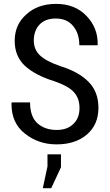

<svg xmlns="http://www.w3.org/2000/svg" viewBox="-20 -742 571 1001"><path d="M394.5 -178.7Q394.5 -229.5 365.2 -261.7Q336.9 -293 266.6 -317.4Q165 -348.6 110.4 -398.4Q56.6 -448.2 56.6 -529.3Q56.6 -613.3 117.2 -667Q176.8 -721.7 272.5 -721.7Q371.1 -721.7 430.7 -659.2Q491.2 -596.7 489.3 -508.8Q489.3 -507.8 488.3 -505.9Q464.8 -505.9 393.6 -505.9Q393.6 -567.4 361.3 -606.4Q329.1 -645.5 270.5 -645.5Q215.8 -645.5 185.5 -613.3Q156.2 -581.1 156.2 -530.3Q156.2 -484.4 187.5 -454.1Q219.7 -422.9 293.9 -397.5Q391.6 -367.2 442.4 -314.5Q493.2 -262.7 493.2 -179.7Q493.2 -92.8 433.6 -41Q373 10.7 275.4 10.7Q179.7 10.7 109.4 -45.9Q40 -100.6 40 -198.2Q40 -201.2 40 -205.1Q41 -206.1 42 -208Q65.4 -208 136.7 -208Q136.7 -134.8 174.8 -99.6Q213.9 -64.5 275.4 -64.5Q331.1 -64.5 362.3 -95.7Q394.5 -126 394.5 -178.7ZM297.9 129.9Q285.2 157.2 247.1 239.3Q236.3 239.3 203.1 239.3Q209 210.9 227.5 126Q227.5 110.4 227.5 62.5Q245.1 62.5 297.9 62.5Q297.9 79.1 297.9 129.9Z"/></svg>

Font: Noto Sans Hebrew DECATHLON 
Style: Regular
Weight: 400
Designer: Monotype Design team
Version: Version 1.03 uh